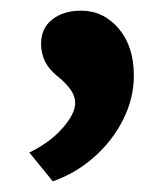

<svg xmlns="http://www.w3.org/2000/svg" viewBox="-20 -146 292 360"><path d="M79 194 35 140Q74 121 97.5 94Q121 67 121 47Q121 38 116 28Q111 18 95 3Q72 -15 64.5 -30.5Q57 -46 57 -64Q57 -93 78 -109.5Q99 -126 132 -126Q174 -126 202.5 -92.5Q231 -59 231 -4Q231 38 211 78Q191 118 156.5 148.5Q122 179 79 194Z"/></svg>

Font: Readex Pro SemiBold
Style: Regular
Weight: 600
Designer: Bonnie Shaver-Troup, Thomas Jockin
Foundry: Lexend
Version: Version 1.204; ttfautohint (v1.8.4.7-5d5b)